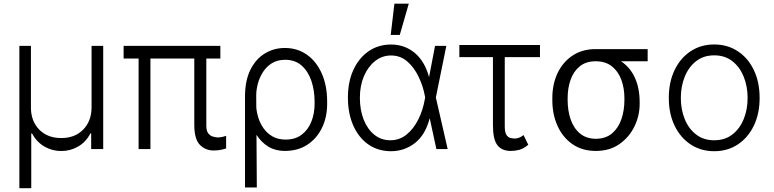

<svg xmlns="http://www.w3.org/2000/svg" viewBox="-20 -788 4091 1015"><path d="M82.4 207V-545.5H143.5V-220.2Q143.5 -147.7 187.3 -103Q231.2 -58.2 304 -58.2Q376.4 -58.2 420.1 -103.3Q463.8 -148.4 464.1 -220.2V-545.5H525.6V0H462V-82.4H457.7Q433.9 -36.6 392.4 -13Q350.9 10.7 304 10.3Q256.7 10.7 215.4 -13Q174 -36.6 149.5 -82.4H145.2V207Z M1144.9 -545.5V-478.7H1070.7V-123.2Q1070.7 -96.2 1081 -83.1Q1091.3 -70 1105.8 -65.9Q1120.4 -61.8 1132.8 -61.4Q1144.2 -61.8 1157 -64.6Q1169.7 -67.5 1175.4 -70V-3.2Q1167.6 -0.7 1150.9 3.4Q1134.2 7.5 1109 7.5Q1066.1 7.5 1036.6 -22.4Q1007.1 -52.2 1007.1 -129.3V-478.7H775.2V0H712.7V-478.7H633.5V-545.5Z M1275.2 203.1V-277Q1275.2 -361.5 1303.6 -418.9Q1332 -476.2 1380 -505.3Q1427.9 -534.4 1485.8 -534.4Q1551.8 -534.4 1602.3 -498.9Q1652.7 -463.4 1681.1 -399.3Q1709.5 -335.2 1709.5 -250V-240.1Q1709.5 -168.3 1682 -111.9Q1654.5 -55.4 1604.4 -22.7Q1554.3 9.9 1485.8 9.9Q1436.1 9.9 1398.8 -12.6Q1361.5 -35.2 1335.9 -75.3L1337.7 203.1ZM1334.9 -220.9Q1336.6 -195 1345.9 -165.3Q1355.1 -135.7 1373.4 -109.6Q1391.7 -83.5 1420.6 -66.8Q1449.6 -50.1 1490.8 -50.1Q1541.2 -50.4 1574.9 -76Q1608.7 -101.6 1625.9 -144.7Q1643.1 -187.9 1643.1 -240.1V-250Q1643.1 -310 1626.1 -360.4Q1609 -410.9 1574.6 -441.4Q1540.1 -471.9 1487.2 -471.9Q1446.4 -471.9 1417.4 -453.8Q1388.5 -435.7 1370 -406.8Q1351.6 -377.8 1343 -345.2Q1334.5 -312.5 1334.5 -283.7Z M2043.7 11.4Q1975.9 10.3 1925.4 -25.7Q1875 -61.8 1847.1 -125.5Q1819.2 -189.3 1819.2 -272.4Q1819.2 -355.1 1848 -418.1Q1876.8 -481.2 1928.3 -516.9Q1979.8 -552.6 2047.2 -552.6Q2119.7 -552.6 2172.8 -508Q2225.9 -463.4 2248.2 -380.3L2279.8 -545.5H2339.5L2284.1 -272.7L2346.6 0H2286.9L2251.8 -162.3H2251.4Q2228.7 -74.6 2172.8 -31.2Q2116.8 12.1 2043.7 11.4ZM2227.6 -273.4 2225.5 -283.7Q2216.3 -333.1 2193.2 -381.7Q2170.1 -430.4 2133.7 -462.5Q2097.3 -494.7 2047.2 -494.7Q2000.4 -494.7 1963.1 -465.4Q1925.8 -436.1 1904.1 -385.5Q1882.5 -334.9 1882.5 -271.3Q1882.5 -206.7 1902.5 -155.9Q1922.6 -105.1 1958.8 -75.8Q1995 -46.5 2043.7 -46.5Q2092.3 -46.5 2129.4 -76.7Q2166.5 -106.9 2191.1 -156.1Q2215.6 -205.3 2225.5 -261.7ZM2045.5 -603.3 2065 -768.5H2141L2093.4 -603.3Z M2834.5 -550.1V-485.8H2648.4V-121.1Q2648.4 -88.4 2657.3 -74.9Q2666.2 -61.4 2678.4 -58.6Q2690.7 -55.8 2701 -55.8Q2703.8 -55.8 2704.9 -55.8Q2716.3 -56.1 2728.9 -62.1Q2741.5 -68.2 2747.5 -74.2L2772.7 -22.7Q2747.5 -1.8 2725.1 4.1Q2702.8 9.9 2680.8 9.9Q2632.8 9.9 2609.4 -20.6Q2585.9 -51.1 2585.9 -126.4V-485.8H2408.4V-550.1Z M2899.9 -258.5V-269.9Q2899.9 -343 2927.6 -401.5Q2955.3 -459.9 3006.6 -494.1Q3057.9 -528.4 3128.6 -528.4Q3130 -528.4 3131.4 -528.4H3403.8V-464.1H3263.1Q3312.1 -431.1 3336.8 -376.1Q3361.5 -321 3361.5 -248.6V-238.6Q3361.5 -176.5 3334 -119.7Q3306.5 -62.9 3254.8 -26.5Q3203.1 9.9 3130 9.9Q3058.2 9.9 3006.7 -25.6Q2955.3 -61.1 2927.6 -122Q2899.9 -182.9 2899.9 -258.5ZM2980.8 -269.9V-258.5Q2980.8 -204.2 2996.4 -157.7Q3012.1 -111.2 3045.3 -82.9Q3078.5 -54.7 3130 -54.3Q3182.2 -54.7 3215.6 -82.9Q3248.9 -111.2 3264.9 -157.7Q3280.9 -204.2 3280.9 -258.5V-269.9Q3280.9 -321.7 3264.7 -365.9Q3248.6 -410.2 3215 -437.1Q3181.5 -464.1 3128.6 -464.1Q3077.4 -464.1 3044.6 -437.1Q3011.7 -410.2 2996.3 -365.9Q2980.8 -321.7 2980.8 -269.9Z M3755.7 11.4Q3685 11.4 3630.9 -24.5Q3576.7 -60.4 3546.2 -123.8Q3515.6 -187.1 3515.6 -270.2Q3515.6 -354 3546.2 -417.6Q3576.7 -481.2 3630.9 -517Q3685 -552.9 3755.7 -552.9Q3826.3 -552.9 3880.5 -517Q3934.7 -481.2 3965.2 -417.6Q3995.7 -354 3995.7 -270.2Q3995.7 -187.1 3965.2 -123.8Q3934.7 -60.4 3880.5 -24.5Q3826.3 11.4 3755.7 11.4ZM3755.7 -46.5Q3812.5 -46.5 3851.7 -77.1Q3891 -107.6 3911.6 -158.4Q3932.2 -209.2 3932.2 -270.2Q3932.2 -331.3 3911.6 -382.5Q3891 -433.6 3851.7 -464.5Q3812.5 -495.4 3755.7 -495.4Q3699.2 -495.4 3659.8 -464.5Q3620.4 -433.6 3599.8 -382.5Q3579.2 -331.3 3579.2 -270.2Q3579.2 -209.2 3599.8 -158.4Q3620.4 -107.6 3659.8 -77.1Q3699.2 -46.5 3755.7 -46.5Z"/></svg>

Font: Inter UI Light
Style: Regular
Weight: 300
Designer: Rasmus Andersson
Foundry: rsms
Version: 3.2;8d6f07862